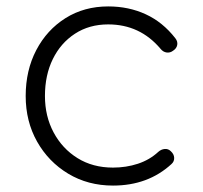

<svg xmlns="http://www.w3.org/2000/svg" viewBox="-20 -572 633 598"><path d="M332 6Q254 6 192.5 -31Q131 -68 95.5 -131Q60 -194 60 -273Q60 -353 93 -416Q126 -479 184 -515.5Q242 -552 317 -552Q381 -552 434 -527.5Q487 -503 526 -453Q534 -443 532 -432Q530 -421 519 -414Q510 -407 499 -408.5Q488 -410 480 -420Q416 -496 317 -496Q258 -496 213.5 -467Q169 -438 144.5 -388Q120 -338 120 -273Q120 -210 147 -159.5Q174 -109 221.5 -79.5Q269 -50 332 -50Q373 -50 409.5 -62Q446 -74 473 -99Q482 -107 493 -108Q504 -109 512 -101Q522 -92 522.5 -80.5Q523 -69 514 -61Q441 6 332 6Z"/></svg>

Font: ComfortaaLight
Style: Regular
Weight: 300
Designer: Johan Aakerlund
Foundry: Johan Aakerlund
Version: Version 3.104; ttfautohint (v1.8.1.43-b0c9)